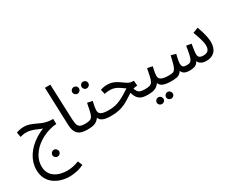

<svg xmlns="http://www.w3.org/2000/svg" viewBox="-120 -1329 2940 2352"><g transform="rotate(-30 1350.0 -153.0)"><path d="M319 108Q299 108 284.5 94Q270 80 270 61Q270 41 284.5 26.5Q299 12 319 12Q338 12 352 26.5Q366 41 366 60Q366 80 352 94Q338 108 319 108Z M326 394Q265 394 208.5 377.5Q152 361 107 327Q62 293 36 241Q10 189 10 118Q10 69 24.5 21.5Q39 -26 67 -70.5Q95 -115 136.5 -155Q178 -195 232 -228.5Q286 -262 351 -287L355 -272Q329 -280 302 -291.5Q275 -303 247 -314.5Q219 -326 189.5 -333.5Q160 -341 128 -341Q104 -341 83 -337Q62 -333 45 -328L32 -396Q52 -404 81 -410Q110 -416 139 -416Q177 -416 209.5 -406Q242 -396 272.5 -382Q303 -368 335 -353.5Q367 -339 405 -329Q443 -319 492 -319H501L503 -246Q457 -244 408 -230.5Q359 -217 312.5 -194.5Q266 -172 225 -140.5Q184 -109 153 -69.5Q122 -30 104 16Q86 62 86 114Q86 170 108 209Q130 248 165.5 271.5Q201 295 245.5 306Q290 317 335 317Q371 317 412 309.5Q453 302 502 283L529 347Q471 375 418.5 384.5Q366 394 326 394Z M801 5Q737 5 699 -13Q661 -31 643 -69Q625 -107 623 -167L604 -700H680L700 -199Q702 -150 711 -122Q720 -94 743 -82.5Q766 -71 811 -71Q832 -71 841.5 -61.5Q851 -52 851 -35Q851 -19 839.5 -7Q828 5 801 5Z M1046 -437Q1026 -437 1012 -451Q998 -465 998 -484Q998 -504 1012 -518Q1026 -532 1046 -532Q1065 -532 1079 -518Q1093 -504 1093 -484Q1093 -465 1079 -451Q1065 -437 1046 -437ZM915 -437Q895 -437 880.5 -451Q866 -465 866 -484Q866 -504 880 -518Q894 -532 915 -532Q934 -532 948 -518Q962 -504 962 -484Q962 -465 948 -451Q934 -437 915 -437Z M801 5 811 -71Q854 -71 878 -79.5Q902 -88 915 -111Q928 -134 937 -175.5Q946 -217 959 -283L1031 -268Q1027 -250 1022 -228Q1017 -206 1013.5 -184.5Q1010 -163 1010 -147Q1010 -132 1014 -118.5Q1018 -105 1032 -94.5Q1046 -84 1073.5 -77.5Q1101 -71 1149 -71Q1170 -71 1179.5 -61.5Q1189 -52 1189 -35Q1189 -19 1177.5 -7Q1166 5 1139 5Q1088 5 1055.5 -2Q1023 -9 1004 -22Q985 -35 976 -54.5Q967 -74 963 -99L991 -97Q975 -65 957 -45Q939 -25 917 -14Q895 -3 866.5 1Q838 5 801 5Z M1650 5Q1616 5 1588.5 -1Q1561 -7 1539 -23Q1517 -39 1501.5 -67Q1486 -95 1476 -140L1530 -169Q1543 -129 1557 -108Q1571 -87 1595 -79Q1619 -71 1660 -71Q1681 -71 1690.5 -61.5Q1700 -52 1700 -35Q1700 -19 1688.5 -7Q1677 5 1650 5ZM1139 5 1148 -71Q1197 -71 1237 -80Q1277 -89 1313 -105.5Q1349 -122 1386 -144.5Q1423 -167 1465 -194Q1433 -217 1405 -236Q1377 -255 1346.5 -266.5Q1316 -278 1277 -278Q1261 -278 1248.5 -277Q1236 -276 1225 -274Q1214 -272 1201 -269L1185 -335Q1207 -343 1231 -347.5Q1255 -352 1277 -352Q1323 -352 1357.5 -339.5Q1392 -327 1420 -309Q1448 -291 1472 -273Q1496 -255 1520.5 -242.5Q1545 -230 1574 -230H1590L1597 -158Q1559 -157 1528 -145Q1497 -133 1467.5 -114.5Q1438 -96 1406.5 -75.5Q1375 -55 1337.5 -36.5Q1300 -18 1251.5 -6.5Q1203 5 1139 5Z M1879 190Q1859 190 1845 176.5Q1831 163 1831 144Q1831 124 1845 109.5Q1859 95 1879 95Q1898 95 1912 109.5Q1926 124 1926 143Q1926 163 1912 176.5Q1898 190 1879 190ZM1748 190Q1728 190 1713.5 176.5Q1699 163 1699 144Q1699 124 1713 109.5Q1727 95 1748 95Q1767 95 1781 109.5Q1795 124 1795 143Q1795 163 1781 176.5Q1767 190 1748 190Z M1650 5 1660 -71Q1703 -71 1727 -79.5Q1751 -88 1764 -111Q1777 -134 1786 -175.5Q1795 -217 1808 -283L1880 -268Q1876 -250 1871 -228Q1866 -206 1862.5 -184.5Q1859 -163 1859 -147Q1859 -132 1863 -118.5Q1867 -105 1881 -94.5Q1895 -84 1922.5 -77.5Q1950 -71 1998 -71Q2019 -71 2028.5 -61.5Q2038 -52 2038 -35Q2038 -19 2026.5 -7Q2015 5 1988 5Q1937 5 1904.5 -2Q1872 -9 1853 -22Q1834 -35 1825 -54.5Q1816 -74 1812 -99L1840 -97Q1824 -65 1806 -45Q1788 -25 1766 -14Q1744 -3 1715.5 1Q1687 5 1650 5Z M1988 5 1998 -71Q2030 -71 2050 -76.5Q2070 -82 2083.5 -101.5Q2097 -121 2109 -162Q2121 -203 2137 -275L2205 -256Q2198 -227 2193 -206Q2188 -185 2185.5 -167Q2183 -149 2182 -130Q2182 -102 2194 -86.5Q2206 -71 2253 -71Q2276 -71 2291.5 -77Q2307 -83 2318.5 -103.5Q2330 -124 2339.5 -166.5Q2349 -209 2360 -282L2430 -269Q2427 -251 2423 -225Q2419 -199 2415.5 -173.5Q2412 -148 2412 -131Q2412 -115 2417.5 -101Q2423 -87 2439 -79Q2455 -71 2487 -71Q2516 -71 2535 -80.5Q2554 -90 2563.5 -110Q2573 -130 2573 -159Q2573 -202 2555.5 -258.5Q2538 -315 2516 -373L2592 -402Q2604 -370 2616.5 -329Q2629 -288 2637.5 -246Q2646 -204 2646 -168Q2646 -125 2634.5 -92.5Q2623 -60 2601.5 -38.5Q2580 -17 2550.5 -6Q2521 5 2485 5Q2449 5 2423.5 -5.5Q2398 -16 2383.5 -37Q2369 -58 2364 -93H2391Q2376 -53 2357 -32Q2338 -11 2311.5 -3Q2285 5 2244 5Q2216 5 2190 -3Q2164 -11 2147.5 -34Q2131 -57 2130 -101L2160 -107Q2143 -56 2120.5 -32Q2098 -8 2066 -1.5Q2034 5 1988 5Z"/></g></svg>

Font: Noto Sans Arabic Condensed
Style: Regular
Weight: 400
Width: 3
Designer: Monotype Design Team, Nadine Chahine, Nizar Qandah and Khaled Hosny
Foundry: Monotype Imaging Inc.
Version: Version 2.012